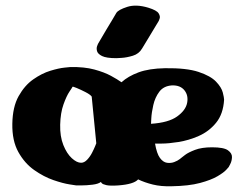

<svg xmlns="http://www.w3.org/2000/svg" viewBox="-20 -647 858 670"><path d="M386 -444Q351 -444 336 -451.5Q321 -459 318.5 -469Q316 -479 319 -486.5Q322 -494 322 -494Q322 -494 330.5 -508.5Q339 -523 350.5 -542.5Q362 -562 372.5 -579Q383 -596 386 -602Q393 -613 424 -623Q455 -633 498 -620Q527 -611 533.5 -600.5Q540 -590 537 -582Q534 -574 534 -574Q534 -574 524 -557.5Q514 -541 500.5 -518.5Q487 -496 476 -478Q465 -459 443.5 -452.5Q422 -446 404 -445Q386 -444 386 -444ZM225 -413Q274 -414 309 -404.5Q344 -395 367 -382.5Q390 -370 404 -360Q427 -381 463.5 -394.5Q500 -408 556 -409Q631 -410 673 -396Q715 -382 734 -362Q753 -342 757.5 -324Q762 -306 762 -299Q759 -249 734 -218.5Q709 -188 673.5 -172.5Q638 -157 603 -151.5Q568 -146 544.5 -146Q521 -146 521 -146Q527 -111 538 -96Q549 -81 562.5 -79Q576 -77 588 -81.5Q600 -86 607.5 -92Q615 -98 615 -98Q615 -98 626 -106.5Q637 -115 660.5 -124Q684 -133 720 -133Q761 -133 775.5 -122.5Q790 -112 789.5 -98.5Q789 -85 783.5 -74.5Q778 -64 778 -64Q778 -64 769.5 -54.5Q761 -45 739 -32Q717 -19 678 -8.5Q639 2 578 3Q542 4 513.5 -3Q485 -10 462 -21Q447 -4 393 0Q364 2 351 -1Q338 -4 335 -8Q332 -12 332 -12Q323 -5 302.5 -2.5Q282 0 264 0Q246 0 246 0Q246 0 223 -3.5Q200 -7 166.5 -18.5Q133 -30 99.5 -53.5Q66 -77 44 -116.5Q22 -156 23 -215Q24 -274 45 -311.5Q66 -349 96 -370Q126 -391 155.5 -400Q185 -409 205 -411Q225 -413 225 -413ZM507 -215Q568 -219 598 -240.5Q628 -262 633 -288Q638 -314 623.5 -332Q609 -350 580 -349Q551 -347 536 -327Q521 -307 515 -280.5Q509 -254 508 -234.5Q507 -215 507 -215ZM300 -310Q295 -317 278.5 -325.5Q262 -334 247.5 -340Q233 -346 233 -344Q233 -343 222.5 -327.5Q212 -312 201.5 -282.5Q191 -253 190 -212Q189 -171 201 -141Q213 -111 230.5 -95Q248 -79 263 -79Q274 -79 284 -89.5Q294 -100 301 -113.5Q308 -127 312 -137Q316 -147 316 -147Z"/></svg>

Font: Nerko One
Style: Regular
Weight: 400
Designer: Nermin Kahrimanovic
Foundry: Nermin Kahrimanovic
Version: Version 1.101